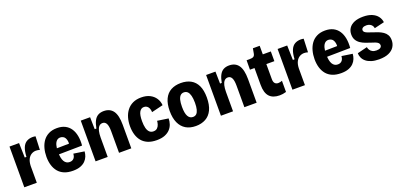

<svg xmlns="http://www.w3.org/2000/svg" viewBox="10 -1482 4875 2339"><g transform="rotate(-20 2448.0 -312.5)"><path d="M55 0V-266V-528H179L184 -339H206Q210 -415 228.5 -458.5Q247 -502 280.5 -521.5Q314 -541 360 -541Q368 -541 377 -540Q386 -539 396 -537L389 -363Q379 -367 365 -369Q351 -371 340 -371Q308 -371 280.5 -354.5Q253 -338 236 -304.5Q219 -271 217 -218V0Z M684 14Q619 14 572 -5.5Q525 -25 495 -61Q465 -97 450 -146.5Q435 -196 435 -256Q435 -313 449 -365Q463 -417 491.5 -456.5Q520 -496 565.5 -519Q611 -542 673 -542Q734 -542 777.5 -520Q821 -498 848 -457.5Q875 -417 885.5 -361Q896 -305 890 -237L547 -232V-310L784 -314L747 -279Q753 -333 743.5 -364Q734 -395 715 -408Q696 -421 673 -421Q646 -421 627 -403.5Q608 -386 598 -351Q588 -316 588 -264Q588 -180 612 -140Q636 -100 681 -100Q700 -100 713.5 -106Q727 -112 736.5 -123Q746 -134 750.5 -148.5Q755 -163 756 -181L895 -160Q893 -128 881 -97Q869 -66 844.5 -41Q820 -16 780.5 -1Q741 14 684 14Z M979 0V-324V-528H1100L1103 -372H1125Q1136 -432 1155.5 -469.5Q1175 -507 1206 -524.5Q1237 -542 1280 -542Q1361 -542 1401.5 -485Q1442 -428 1442 -307V0H1283V-280Q1283 -347 1266.5 -378.5Q1250 -410 1217 -410Q1189 -410 1171 -390.5Q1153 -371 1144.5 -335.5Q1136 -300 1136 -251V0Z M1770 13Q1705 13 1657.5 -6.5Q1610 -26 1579.5 -62Q1549 -98 1534 -148Q1519 -198 1519 -257Q1519 -317 1534 -368.5Q1549 -420 1579.5 -459Q1610 -498 1656 -520Q1702 -542 1765 -542Q1831 -542 1877 -518.5Q1923 -495 1949.5 -455Q1976 -415 1980 -364L1831 -328Q1830 -358 1820.5 -379Q1811 -400 1795 -410.5Q1779 -421 1758 -421Q1738 -421 1723.5 -411.5Q1709 -402 1698.5 -383Q1688 -364 1683 -335Q1678 -306 1678 -266Q1678 -213 1687.5 -176.5Q1697 -140 1717 -121Q1737 -102 1768 -102Q1799 -102 1817 -119Q1835 -136 1843 -160.5Q1851 -185 1852 -208L1994 -187Q1994 -150 1982 -114Q1970 -78 1943.5 -49.5Q1917 -21 1874.5 -4Q1832 13 1770 13Z M2277 14Q2201 14 2147.5 -18Q2094 -50 2065.5 -112.5Q2037 -175 2037 -266Q2037 -360 2066.5 -421.5Q2096 -483 2150.5 -512.5Q2205 -542 2279 -542Q2354 -542 2408 -512Q2462 -482 2490.5 -421.5Q2519 -361 2519 -269Q2519 -172 2489 -109Q2459 -46 2404 -16Q2349 14 2277 14ZM2280 -102Q2308 -102 2325.5 -118.5Q2343 -135 2352 -169.5Q2361 -204 2361 -256Q2361 -311 2351.5 -348Q2342 -385 2323.5 -403.5Q2305 -422 2275 -422Q2249 -422 2231 -405Q2213 -388 2204 -352.5Q2195 -317 2195 -263Q2195 -180 2217 -141Q2239 -102 2280 -102Z M2604 0V-324V-528H2725L2728 -372H2750Q2761 -432 2780.5 -469.5Q2800 -507 2831 -524.5Q2862 -542 2905 -542Q2986 -542 3026.5 -485Q3067 -428 3067 -307V0H2908V-280Q2908 -347 2891.5 -378.5Q2875 -410 2842 -410Q2814 -410 2796 -390.5Q2778 -371 2769.5 -335.5Q2761 -300 2761 -251V0Z M3363 12Q3276 12 3231.5 -36Q3187 -84 3187 -187V-406H3128L3129 -528H3168Q3202 -528 3218 -537.5Q3234 -547 3239 -573L3251 -639H3339V-528H3443V-402H3339V-207Q3339 -170 3354.5 -152.5Q3370 -135 3398 -135Q3411 -135 3424 -138Q3437 -141 3448 -146V-1Q3424 6 3403.5 9Q3383 12 3363 12Z M3531 0V-266V-528H3655L3660 -339H3682Q3686 -415 3704.5 -458.5Q3723 -502 3756.5 -521.5Q3790 -541 3836 -541Q3844 -541 3853 -540Q3862 -539 3872 -537L3865 -363Q3855 -367 3841 -369Q3827 -371 3816 -371Q3784 -371 3756.5 -354.5Q3729 -338 3712 -304.5Q3695 -271 3693 -218V0Z M4160 14Q4095 14 4048 -5.5Q4001 -25 3971 -61Q3941 -97 3926 -146.5Q3911 -196 3911 -256Q3911 -313 3925 -365Q3939 -417 3967.5 -456.5Q3996 -496 4041.5 -519Q4087 -542 4149 -542Q4210 -542 4253.5 -520Q4297 -498 4324 -457.5Q4351 -417 4361.5 -361Q4372 -305 4366 -237L4023 -232V-310L4260 -314L4223 -279Q4229 -333 4219.5 -364Q4210 -395 4191 -408Q4172 -421 4149 -421Q4122 -421 4103 -403.5Q4084 -386 4074 -351Q4064 -316 4064 -264Q4064 -180 4088 -140Q4112 -100 4157 -100Q4176 -100 4189.5 -106Q4203 -112 4212.5 -123Q4222 -134 4226.5 -148.5Q4231 -163 4232 -181L4371 -160Q4369 -128 4357 -97Q4345 -66 4320.5 -41Q4296 -16 4256.5 -1Q4217 14 4160 14Z M4652 14Q4595 14 4553.5 1Q4512 -12 4485 -34Q4458 -56 4444.5 -85Q4431 -114 4431 -145L4560 -177Q4563 -159 4573.5 -141Q4584 -123 4605 -111Q4626 -99 4659 -99Q4692 -99 4709 -111Q4726 -123 4726 -143Q4726 -161 4713.5 -173Q4701 -185 4678 -194Q4655 -203 4624 -212Q4592 -222 4559 -234.5Q4526 -247 4497.5 -266Q4469 -285 4451.5 -314.5Q4434 -344 4434 -386Q4434 -432 4457 -467Q4480 -502 4526.5 -522Q4573 -542 4642 -542Q4709 -542 4755.5 -522.5Q4802 -503 4828 -469Q4854 -435 4859 -392L4730 -361Q4728 -379 4718 -394Q4708 -409 4689.5 -419Q4671 -429 4644 -429Q4612 -429 4596.5 -417.5Q4581 -406 4581 -388Q4581 -374 4593 -363Q4605 -352 4628 -343.5Q4651 -335 4684 -324Q4720 -313 4754.5 -299.5Q4789 -286 4816 -267.5Q4843 -249 4858.5 -221.5Q4874 -194 4874 -153Q4874 -106 4850 -68Q4826 -30 4777 -8Q4728 14 4652 14Z"/></g></svg>

Font: Bricolage Grotesque SemiCondensed ExtraBold
Style: Regular
Weight: 800
Width: 4
Designer: Mathieu Triay
Foundry: Atelier Triay
Version: Version 1.001;gftools[0.9.33.dev8+g029e19f]